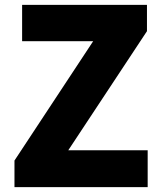

<svg xmlns="http://www.w3.org/2000/svg" viewBox="-20 -764 658 784"><path d="M39.1 0V-108.4L360.4 -595.7H70.3V-744.1H580.1V-636.7L258.8 -150.4H583V0Z"/></svg>

Font: Bpmf Zihi Sans Heavy
Style: Heavy
Weight: 900
Foundry: But Ko
Version: Version 1.320